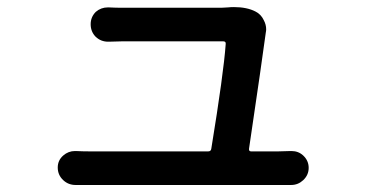

<svg xmlns="http://www.w3.org/2000/svg" viewBox="-20 -527 1040 547"><path d="M689.5 -103.5Q688.5 -95.7 695.3 -95.7H772.5Q786.1 -95.7 807.6 -96.7Q809.6 -96.7 810.5 -96.7Q830.1 -96.7 843.8 -84Q859.4 -69.3 859.4 -48.8Q859.4 -28.3 843.8 -13.7Q829.1 0 809.6 0Q808.6 0 808.6 0Q788.1 0 774.4 0H235.4Q216.8 0 196.3 0Q195.3 0 195.3 0Q174.8 0 160.2 -13.7Q144.5 -28.3 144.5 -49.8Q144.5 -70.3 160.2 -84Q174.8 -96.7 193.4 -96.7Q195.3 -96.7 196.3 -96.7Q215.8 -95.7 235.4 -95.7H573.2Q581.1 -95.7 582 -103.5Q617.2 -319.3 623 -401.4Q624 -409.2 616.2 -409.2H327.1Q311.5 -409.2 290 -408.2Q289.1 -408.2 288.1 -408.2Q267.6 -408.2 252.9 -421.9Q238.3 -436.5 238.3 -458Q238.3 -478.5 252.9 -493.2Q267.6 -505.9 287.1 -505.9Q288.1 -505.9 290 -505.9Q310.5 -504.9 326.2 -504.9H610.4Q618.2 -504.9 628.9 -505.9Q637.7 -506.8 646.5 -506.8Q683.6 -506.8 708 -494.1Q723.6 -486.3 731.4 -469.7Q738.3 -457 738.3 -443.4Q738.3 -439.5 737.3 -434.6Q727.5 -360.4 689.5 -103.5Z"/></svg>

Font: Gen Jyuu Gothic Medium
Style: Regular
Weight: 500
Designer: [Source Han Sans]
Ryoko NISHIZUKA  (kana & ideographs); Paul D. Hunt (Latin, Greek & Cyrillic); Wenlong ZHANG  (bopomofo
Version: Version 1.002.20150607